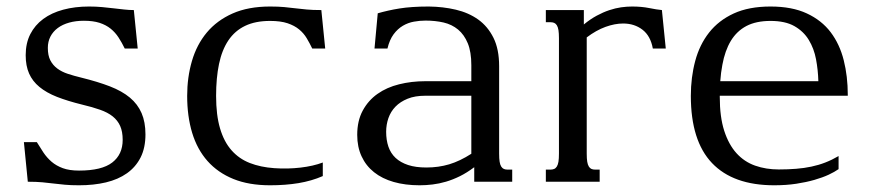

<svg xmlns="http://www.w3.org/2000/svg" viewBox="-20 -549 2635 580"><path d="M218.8 -33.7Q287.6 -33.7 319.1 -58.1Q350.6 -82.5 350.6 -126.5Q350.6 -151.4 343 -168.5Q335.4 -185.5 320.3 -197.5Q305.2 -209.5 282.2 -217.5Q259.3 -225.6 228.5 -232.9Q184.6 -243.7 152.3 -256.3Q120.1 -269 99.1 -286.4Q78.1 -303.7 67.9 -326.9Q57.6 -350.1 57.6 -382.3Q57.6 -418.5 71.5 -445.8Q85.4 -473.1 110.6 -491.7Q135.7 -510.3 171.1 -519.8Q206.5 -529.3 249 -529.3Q270 -529.3 288.3 -527.6Q306.6 -525.9 323.2 -523.9Q339.8 -522 355 -520.3Q370.1 -518.6 384.3 -518.6L396 -402.3H356.9Q348.1 -420.4 338.1 -435.8Q328.1 -451.2 314.2 -462.4Q300.3 -473.6 280.8 -480Q261.2 -486.3 233.4 -486.3Q209 -486.3 189 -480.7Q168.9 -475.1 154.5 -464.4Q140.1 -453.6 132.3 -438.5Q124.5 -423.3 124.5 -404.3Q124.5 -381.3 132.1 -366.7Q139.6 -352.1 153.1 -342Q166.5 -332 185.1 -325.9Q203.6 -319.8 225.6 -314.5Q275.4 -302.2 312 -288.1Q348.6 -273.9 372.3 -254.2Q396 -234.4 407.7 -207.3Q419.4 -180.2 419.4 -143.1Q419.4 -102.5 404.8 -73.5Q390.1 -44.4 363.5 -25.6Q336.9 -6.8 300 2Q263.2 10.7 218.8 10.7Q193.4 10.7 175.8 9Q158.2 7.3 142.1 5.4Q126 3.4 108.2 1.7Q90.3 0 64 0L52.2 -119.6H91.3Q101.1 -103.5 111.3 -88.1Q121.6 -72.8 135.7 -60.5Q149.9 -48.3 169.7 -41Q189.5 -33.7 218.8 -33.7Z M808.6 -41Q828.6 -39.6 848.6 -40Q868.7 -40.5 887.7 -42.7Q906.7 -44.9 923.8 -48.8Q940.9 -52.7 955.1 -58.1V-17.1Q921.4 -2.4 881.8 4.2Q842.3 10.7 795.9 10.7Q731.9 10.7 685.1 -8.3Q638.2 -27.3 606.9 -62.5Q575.7 -97.7 560.5 -147.7Q545.4 -197.8 545.4 -259.3Q545.4 -315.4 559.8 -364.7Q574.2 -414.1 604.7 -450.7Q635.3 -487.3 682.6 -508.3Q730 -529.3 795.9 -529.3Q821.3 -529.3 838.9 -527.6Q856.4 -525.9 872.6 -523.9Q888.7 -522 906.5 -520.3Q924.3 -518.6 950.7 -518.6L962.4 -402.3H923.3Q915.5 -418.5 906.5 -433.6Q897.5 -448.7 883.5 -460.2Q869.6 -471.7 848.6 -478.8Q827.6 -485.8 795.9 -485.8Q751.5 -485.8 720.5 -470.9Q689.5 -456.1 669.9 -427Q650.4 -397.9 641.6 -355.7Q632.8 -313.5 632.8 -259.3Q632.8 -201.2 644.8 -160.9Q656.7 -120.6 679.4 -95Q702.1 -69.3 734.6 -56.6Q767.1 -43.9 808.6 -41Z M1403.8 -259.8H1264.6Q1233.4 -259.8 1211.2 -250.7Q1189 -241.7 1174.6 -226.8Q1160.2 -211.9 1153.3 -192.1Q1146.5 -172.4 1146.5 -150.9Q1146.5 -126 1153.3 -106Q1160.2 -85.9 1175 -72Q1189.9 -58.1 1212.9 -50.5Q1235.8 -43 1268.1 -43Q1304.7 -43 1337.2 -52.7Q1369.6 -62.5 1403.8 -84.5ZM1487.8 -85Q1487.8 -69.8 1489.3 -60.5Q1490.7 -51.3 1494.1 -45.9Q1497.6 -40.5 1502.2 -38.6Q1506.8 -36.6 1513.7 -36.6H1527.3V0H1412.6V-43.9Q1390.6 -27.3 1369.4 -16.8Q1348.1 -6.3 1327.4 -0.2Q1306.6 5.9 1286.6 8.3Q1266.6 10.7 1247.6 10.7Q1204.1 10.7 1169.2 0.7Q1134.3 -9.3 1109.9 -28.8Q1085.4 -48.3 1072.3 -76.7Q1059.1 -105 1059.1 -141.6Q1059.1 -184.1 1075.7 -214.8Q1092.3 -245.6 1120.4 -265.4Q1148.4 -285.2 1185.8 -294.4Q1223.1 -303.7 1264.6 -303.7H1403.8V-352.1Q1403.8 -392.1 1393.1 -418.2Q1382.3 -444.3 1363.8 -459.7Q1345.2 -475.1 1320.1 -481Q1294.9 -486.8 1265.6 -486.8Q1248 -486.8 1230.5 -483.6Q1212.9 -480.5 1197 -471.2Q1181.2 -461.9 1168.9 -445.3Q1156.7 -428.7 1150.4 -402.3H1111.3L1121.1 -508.8Q1136.2 -513.2 1152.3 -516.8Q1168.5 -520.5 1186.8 -523.4Q1205.1 -526.4 1226.8 -527.8Q1248.5 -529.3 1275.4 -529.3Q1318.4 -528.8 1356.9 -519.8Q1395.5 -510.7 1424.6 -490Q1453.6 -469.2 1470.7 -434.8Q1487.8 -400.4 1487.8 -349.1Z M1752.4 -436V-85Q1752.4 -69.8 1753.9 -60.5Q1755.4 -51.3 1758.8 -45.9Q1762.2 -40.5 1766.8 -38.6Q1771.5 -36.6 1778.3 -36.6H1791.5V0H1628.9V-36.6H1642.6Q1648.9 -36.6 1653.8 -38.6Q1658.7 -40.5 1662.1 -45.9Q1665.5 -51.3 1667 -60.5Q1668.5 -69.8 1668.5 -85V-433.6Q1668.5 -448.7 1667 -458Q1665.5 -467.3 1662.1 -472.7Q1658.7 -478 1653.8 -480Q1648.9 -481.9 1642.6 -481.9H1628.9V-518.6H1743.7V-475.1Q1763.2 -491.2 1782.7 -501.7Q1802.2 -512.2 1820.6 -518.3Q1838.9 -524.4 1856.2 -526.9Q1873.5 -529.3 1889.2 -529.3Q1918 -529.3 1940.9 -524.7Q1963.9 -520 1979.5 -518.6L1991.2 -402.3H1952.1Q1945.3 -440.4 1920.9 -459.2Q1896.5 -478 1862.3 -478Q1837.4 -478 1809.1 -467.8Q1780.8 -457.5 1752.4 -436Z M2307.6 -529.3Q2372.6 -529.3 2417.2 -508.5Q2461.9 -487.8 2489.3 -451.7Q2516.6 -415.5 2528.8 -366.9Q2541 -318.4 2541 -262.7V-259.8H2154.3V-256.3Q2154.3 -195.8 2167.7 -154.1Q2181.2 -112.3 2204.8 -86.2Q2228.5 -60.1 2261.2 -48.6Q2293.9 -37.1 2332.5 -37.1Q2360.8 -37.1 2385 -39.1Q2409.2 -41 2431.2 -45.7Q2453.1 -50.3 2473.1 -58.1Q2493.2 -65.9 2513.2 -77.6V-38.1Q2501.5 -29.8 2483.2 -21.2Q2464.8 -12.7 2440.2 -5.6Q2415.5 1.5 2385.3 6.1Q2355 10.7 2318.8 10.7Q2194.8 10.7 2130.9 -56.4Q2066.9 -123.5 2066.9 -259.3Q2066.9 -315.4 2080.1 -364.7Q2093.3 -414.1 2122.1 -450.7Q2150.9 -487.3 2196.5 -508.3Q2242.2 -529.3 2307.6 -529.3ZM2452.1 -303.7Q2451.2 -337.4 2445.1 -369.9Q2439 -402.3 2423.3 -428.2Q2407.7 -454.1 2379.9 -470Q2352.1 -485.8 2307.6 -485.8Q2264.2 -485.8 2234.9 -470.5Q2205.6 -455.1 2187.7 -425.5Q2169.9 -396 2162.1 -353Q2157.7 -330.1 2155.8 -303.7Z"/></svg>

Font: Arian Grqi
Style: Regular
Weight: 400
Designer: Ruben Hakobyan (Tarumian)
Foundry: Ruben Hakobyan (Tarumian)
Version: Version 1.003